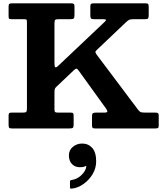

<svg xmlns="http://www.w3.org/2000/svg" viewBox="-20 -770 972 1151"><path d="M393 161.5Q393 130 416.8 110.2Q440.5 90.5 472.5 90.5Q509.5 90.5 533 116.8Q556.5 143 556.5 197.5Q556.5 238.5 534.8 274.5Q513 310.5 479.5 333.8Q446 357 411.5 360.5Q404.5 361.5 402 360Q399.5 358.5 399.5 351V318.5Q399.5 310 409.5 309Q441 305 467 280.8Q493 256.5 497.5 229Q498 223 490 227Q479.5 232.5 459.5 232.5Q429 232.5 411 213Q393 193.5 393 161.5ZM31.5 -23V-75.5Q31.5 -87.5 34.8 -91.2Q38 -95 50 -95H118Q134 -95 137.8 -99.8Q141.5 -104.5 141.5 -120V-638Q141.5 -650.5 137.8 -652.8Q134 -655 121.5 -655H49.5Q36.5 -655 34 -658.5Q31.5 -662 31.5 -675V-731Q31.5 -743 35.8 -746.5Q40 -750 51.5 -750H406.5Q417.5 -750 422 -746.8Q426.5 -743.5 426.5 -731.5V-680.5Q426.5 -664 422 -659.5Q417.5 -655 402 -655H330.5Q314 -655 310.2 -650Q306.5 -645 306.5 -628.5V-393.5Q306.5 -369.5 311.8 -366.8Q317 -364 329 -375.5L607 -638.5Q616 -647 615 -651Q614 -655 596 -655H547Q530.5 -655 526 -659Q521.5 -663 521.5 -679V-730.5Q521.5 -742.5 525.2 -746.2Q529 -750 541 -750H854.5Q866 -750 868.8 -744.8Q871.5 -739.5 871.5 -727.5V-680.5Q871.5 -665 868.2 -660Q865 -655 850 -655H780.5Q760.5 -655 752.5 -650.2Q744.5 -645.5 735 -636.5L566.5 -476.5Q555 -466 552.5 -460.8Q550 -455.5 559.5 -442.5L805.5 -115Q814 -103.5 821 -99.2Q828 -95 849.5 -95H911.5Q923 -95 927.2 -91.5Q931.5 -88 931.5 -75.5V-18.5Q931.5 -5.5 927.2 -2.8Q923 0 910 0H550.5Q538 0 534.8 -4Q531.5 -8 531.5 -20V-72.5Q531.5 -87 536.5 -91Q541.5 -95 555.5 -95H604.5Q623.5 -95 623.5 -101.5Q623.5 -108 616.5 -118L452.5 -345.5Q443 -359 437.8 -358.5Q432.5 -358 421 -347.5L321.5 -253Q312.5 -245 309.5 -239Q306.5 -233 306.5 -215V-115Q306.5 -101.5 310.5 -98.2Q314.5 -95 328.5 -95H402.5Q415 -95 418.2 -91Q421.5 -87 421.5 -74.5V-24Q421.5 -8 416.8 -4Q412 0 397 0H51.5Q37.5 0 34.5 -4.5Q31.5 -9 31.5 -23Z"/></svg>

Font: Besley*
Style: Bold
Weight: 700
Designer: Owen Earl
Foundry: indestructible type*
Version: Version 2.000; ttfautohint (v1.8.3)